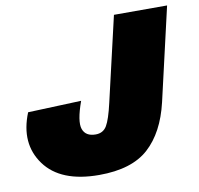

<svg xmlns="http://www.w3.org/2000/svg" viewBox="-76 -740 861 829"><g transform="rotate(-10 354.5 -325.0)"><path d="M294 10Q125 10 55.5 -85.5Q-14 -181 38 -310L272 -319Q241 -233 253 -199Q265 -165 309 -165Q342 -165 358 -192Q374 -219 390 -289L476 -660H709L615 -252Q585 -124 511 -57Q437 10 294 10Z"/></g></svg>

Font: Elaine Sans Black
Style: Italic
Weight: 900
Italic angle: -13°
Designer: Wei Huang
Foundry: Wei Huang
Version: Version 2.001;December 24, 2019;FontCreator 12.0.0.2547 64-b